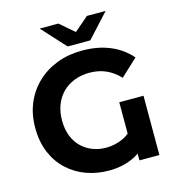

<svg xmlns="http://www.w3.org/2000/svg" viewBox="-130 -1010 1030 1130"><g transform="rotate(-15 385.5 -444.5)"><path d="M394.5 11.8Q322.7 11.8 258.7 -11.2Q194.7 -34.2 145.1 -79.7Q95.5 -125.2 67.4 -191.4Q39.3 -257.6 39.3 -344Q39.3 -425.6 67.7 -492.8Q96.1 -560 147.8 -609.2Q199.6 -658.4 269.7 -685.1Q339.8 -711.8 423.8 -711.8Q516.9 -711.8 591.5 -681Q666.1 -650.2 716.6 -591.3L613.3 -495.1Q574.9 -535.5 530 -555Q485.2 -574.5 431.6 -574.5Q381.1 -574.5 339 -558.3Q297 -542 266.5 -511.9Q236.1 -481.8 219.6 -439.3Q203 -396.9 203 -345.4Q203 -289.6 220 -247.8Q236.9 -206.1 266.5 -178.3Q296 -150.6 333.6 -136.6Q371.1 -122.7 413 -122.7Q466 -122.7 514.2 -144.2Q562.3 -165.7 592.6 -210.6L661.8 -143.7Q626.4 -62.5 556.5 -25.4Q486.6 11.8 394.5 11.8ZM582.5 0V-91.8L556.2 -110.2V-361.2H703.9V0ZM347.9 -757 215.7 -901.3H329.7L468.1 -782.2H365.4L503.8 -901.3H617.8L485.6 -757Z"/></g></svg>

Font: Montserrat Alternates Thin
Style: Regular
Weight: 100
Designer: Julieta Ulanovsky
Foundry: Julieta Ulanovsky
Version: Version 9.000